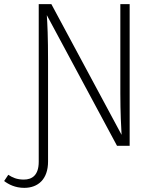

<svg xmlns="http://www.w3.org/2000/svg" viewBox="-72 -704 761 927"><path d="M509 -684V-253C509 -163 513 -86 515 -53L176 -684H115V77C115 142 83 163 43 163C9 163 -12 153 -32 140L-52 170C-31 186 1 203 45 203C112 203 160 161 160 76V-407C160 -528 157 -587 154 -631L493 0H554V-684Z"/></svg>

Font: Fira Sans ExtraLight
Style: Regular
Weight: 200
Designer: bBox Type GmbH & Carrois Corporate GbR & Edenspiekermann AG
Foundry: bBox Type GmbH & Carrois Corporate GbR & Edenspiekermann AG
Version: Version 4.300;PS 004.300;hotconv 1.0.88;makeotf.lib2.5.64775